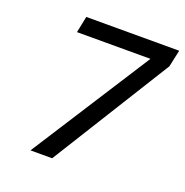

<svg xmlns="http://www.w3.org/2000/svg" viewBox="-123 -787 863 898"><g transform="rotate(20 309.0 -338.0)"><path d="M231.9 0H124L504.9 -594.2H139.2L155.8 -675.8H618.2L600.1 -591.8Z"/></g></svg>

Font: Lorenzo Sans
Style: Italic
Weight: 400
Italic angle: -12°
Foundry: Intel Corporation
Version: Version 1.00; ttfautohint (v1.5)